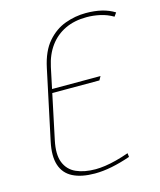

<svg xmlns="http://www.w3.org/2000/svg" viewBox="-109 -787 731 876"><g transform="rotate(-15 257.0 -349.0)"><path d="M136 -395H360L370 -413H140ZM502 -658 514 -675Q487 -692 453.5 -700Q420 -708 379 -708Q329 -708 281 -690.5Q233 -673 196 -630.5Q159 -588 143 -512L73 -183Q59 -117 73 -74Q87 -31 127.5 -10.5Q168 10 231 10Q269 10 311.5 1.5Q354 -7 400 -23L398 -41Q367 -30 338 -22.5Q309 -15 284 -11.5Q259 -8 239 -8Q186 -8 148 -25Q110 -42 94.5 -81Q79 -120 93 -185L162 -512Q174 -568 203 -607.5Q232 -647 276 -668Q320 -689 378 -689Q409 -689 441 -682Q473 -675 502 -658Z"/></g></svg>

Font: Advent Pro Thin
Style: Italic
Weight: 250
Italic angle: -12°
Version: Version 3.000